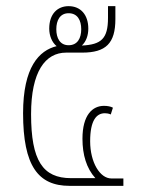

<svg xmlns="http://www.w3.org/2000/svg" viewBox="-20 -604 468 624"><path d="M206 0H381V-24H342C305 -24 273 -76 273 -145C273 -212 293 -236 321 -236C326 -236 334 -235 340 -232L347 -254C340 -258 329 -260 318 -260C281 -260 248 -231 248 -153C248 -101 261 -57 290 -25H211C119 -25 81 -82 81 -233C81 -371 127 -433 195 -433H247C324 -433 355 -463 355 -542V-584H331V-546C331 -478 309 -459 246 -456C260 -469 267 -489 267 -511C267 -556 242 -584 203 -584C167 -584 140 -559 140 -511C140 -488 149 -466 164 -454C107 -440 55 -386 55 -236C55 -65 104 0 206 0ZM203 -457C175 -457 163 -480 163 -509C163 -538 175 -561 203 -561C232 -561 244 -538 244 -509C244 -480 232 -457 203 -457Z"/></svg>

Font: Noto Sans Thai Cond Thin
Style: Regular
Weight: 100
Width: 3
Designer: Monotype Design Team
Foundry: Monotype Imaging Inc.
Version: Version 2.002